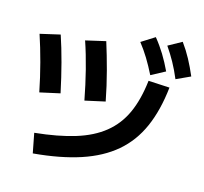

<svg xmlns="http://www.w3.org/2000/svg" viewBox="-123 -994 1247 1172"><g transform="rotate(15 500.0 -407.5)"><path d="M158 -84Q305 -99 411 -131.5Q517 -164 587.5 -221Q658 -278 697 -363.5Q736 -449 750 -571L884 -564Q868 -417 820.5 -309.5Q773 -202 688.5 -130Q604 -58 478.5 -16.5Q353 25 182 40ZM124 -330Q106 -421 82.5 -509.5Q59 -598 33 -676L159 -705Q184 -631 207.5 -542Q231 -453 251 -358ZM403 -353Q385 -448 362 -539Q339 -630 312 -709L438 -738Q463 -659 487.5 -567Q512 -475 530 -381ZM751 -607Q724 -661 698 -703.5Q672 -746 640 -787L724 -840Q759 -797 786.5 -752Q814 -707 839 -654ZM906 -623Q883 -678 858.5 -722Q834 -766 805 -808L890 -855Q922 -811 947 -764.5Q972 -718 995 -664Z"/></g></svg>

Font: M PLUS 1
Style: Bold
Weight: 700
Designer: Coji Morishita
Foundry: UNDERFOREST DESIGN
Version: Version 1.001